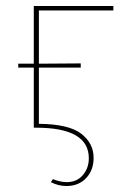

<svg xmlns="http://www.w3.org/2000/svg" viewBox="-20 -427 423 642"><path d="M110 -392V-214L250 -215V-201H110V-13Q210 -12 251.5 20Q293 52 293 101Q293 142 268 168.5Q243 195 202 195Q175 195 150 182L157 172Q182 182 203 182Q237 182 257 158.5Q277 135 277 102Q277 0 101 0H93V-201H41V-214H93V-407H359V-392Z"/></svg>

Font: Ysabeau Infant Thin
Style: Regular
Weight: 200
Designer: Christian Thalmann (Catharsis Fonts)
Version: Version 0.003